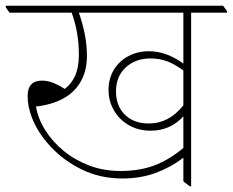

<svg xmlns="http://www.w3.org/2000/svg" viewBox="-44 -642 809 667"><path d="M381 -22Q304 -22 240.5 -53Q177 -84 132 -132.5Q87 -181 67 -233Q52 -272 52 -308Q52 -362 102 -362Q121 -362 141 -354Q161 -346 181 -333Q204 -350 217 -379Q230 -408 230 -452Q230 -490 224 -526Q218 -562 205 -598H-11L-24 -617V-622H731L745 -603V-598H620V5H615L593 -12V-94Q548 -60 496 -41Q444 -22 381 -22ZM479 -188Q422 -188 381 -223Q359 -242 346 -269.5Q333 -297 333 -329Q333 -369 351.5 -399.5Q370 -430 402 -447Q434 -464 473 -464Q506 -464 537 -452Q568 -440 593 -421V-598H230Q243 -561 250.5 -523.5Q258 -486 258 -447Q258 -389 229.5 -347.5Q201 -306 145 -286Q112 -275 81 -272Q88 -230 113 -190Q138 -150 177 -118Q216 -86 266 -67Q316 -48 375 -48Q439 -48 490 -66.5Q541 -85 593 -128V-238Q548 -188 479 -188ZM359 -324Q359 -274 390 -243.5Q421 -213 473 -213Q543 -213 593 -276V-397Q565 -418 538 -428.5Q511 -439 479 -439Q427 -439 393 -408Q359 -377 359 -324Z"/></svg>

Font: Noto Serif Devanagari Thin
Style: Regular
Weight: 100
Designer: Universal Thirst, Indian Type Foundry and the Monotype Design Team
Foundry: Monotype Imaging Inc.
Version: Version 2.004; ttfautohint (v1.8.4.7-5d5b)